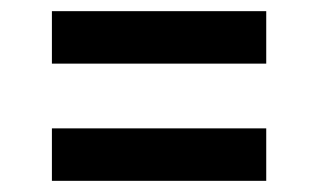

<svg xmlns="http://www.w3.org/2000/svg" viewBox="-20 -484 570 344"><path d="M73 -254H457V-160H73ZM73 -464H457V-370H73Z"/></svg>

Font: Changa ExtraLight Medium
Style: Regular
Weight: 500
Version: Version 3.002; ttfautohint (v1.8.2)